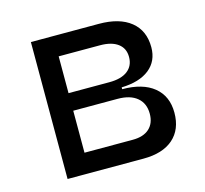

<svg xmlns="http://www.w3.org/2000/svg" viewBox="-82 -610 749 701"><g transform="rotate(-15 293.0 -259.0)"><path d="M90.8 0V-517.6H347.7Q425.3 -517.6 468 -483.2Q510.7 -448.7 510.7 -385.7Q510.7 -333.5 473.4 -303.7Q436 -273.9 368.2 -272V-265.1Q445.3 -265.1 487.8 -230.5Q530.3 -195.8 530.3 -133.3Q530.3 -69.8 490.5 -34.9Q450.7 0 377.9 0ZM175.3 -76.7H357.9Q398.4 -76.7 420.4 -96.7Q442.4 -116.7 442.4 -152.8Q442.4 -191.9 416.5 -213.6Q390.6 -235.4 342.8 -235.4H175.3ZM175.3 -301.8H330.1Q374.5 -301.8 398.7 -320.3Q422.9 -338.9 422.9 -372.6Q422.9 -405.3 398.9 -423.1Q375 -440.9 331.5 -440.9H175.3Z"/></g></svg>

Font: Cascadia Mono NF SemiLight
Style: Regular
Weight: 350
Monospace: yes
Designer: Aaron Bell
Foundry: Saja Typeworks
Version: Version 2404.023; ttfautohint (v1.8.4)